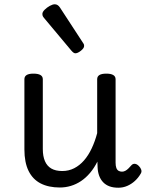

<svg xmlns="http://www.w3.org/2000/svg" viewBox="-20 -859 686 897"><path d="M260 17Q207 17 170 -2Q133 -21 113.5 -60.5Q94 -100 94 -161V-489Q94 -502 104.5 -508.5Q115 -515 136 -515Q158 -515 169 -508.5Q180 -502 180 -489V-163Q180 -129 190 -106Q200 -83 220 -71.5Q240 -60 271 -60Q301 -60 326.5 -73Q352 -86 372.5 -109.5Q393 -133 408.5 -166Q424 -199 434 -237V-489Q434 -502 444.5 -508.5Q455 -515 477 -515Q498 -515 509 -508.5Q520 -502 520 -489V-99Q520 -84 523.5 -74.5Q527 -65 534 -61Q541 -57 550 -57Q558 -57 565.5 -61Q573 -65 580.5 -72.5Q588 -80 595 -88Q602 -95 611.5 -93.5Q621 -92 630 -82Q637 -75 640 -65.5Q643 -56 637 -47Q626 -28 610 -13.5Q594 1 574.5 9.5Q555 18 533 18Q509 18 491.5 11.5Q474 5 462 -7.5Q450 -20 443.5 -37.5Q437 -55 436 -76L435 -104Q420 -74 400.5 -51Q381 -28 358.5 -13Q336 2 311 9.5Q286 17 260 17ZM332 -610Q328 -610 323.5 -613Q319 -616 313 -623L190 -770Q183 -778 180.5 -782.5Q178 -787 178 -794Q178 -803 188.5 -813.5Q199 -824 212.5 -831.5Q226 -839 236 -839Q250 -839 260 -824L367 -660Q372 -653 372.5 -650Q373 -647 373 -644Q373 -634 358 -622Q343 -610 332 -610Z"/></svg>

Font: Playwrite HR Lijeva
Style: Regular
Weight: 400
Designer: Veronika Burian, José Scaglione
Foundry: TypeTogether
Version: Version 1.002